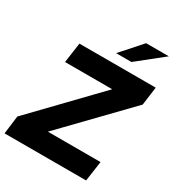

<svg xmlns="http://www.w3.org/2000/svg" viewBox="-219 -1031 1072 1162"><g transform="rotate(30 317.0 -450.5)"><path d="M-10 0 6 -127 469 -607 488 -557H91L111 -697H644L627 -569L181 -108L162 -140H580L560 0ZM332 -758 459 -901H618L439 -758Z"/></g></svg>

Font: Hanken Grotesk Black
Style: Italic
Weight: 900
Italic angle: -8°
Designer: Alfredo Marco Pradil
Foundry: Hanken Design Co.
Version: Version 3.013